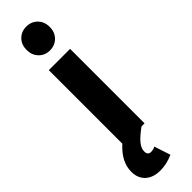

<svg xmlns="http://www.w3.org/2000/svg" viewBox="-339 -765 981 981"><g transform="rotate(-45 151.0 -274.5)"><path d="M149.9 -605Q113.8 -605 90.3 -629.4Q66.9 -653.8 66.9 -690.9Q66.9 -729 90.3 -752.9Q113.8 -776.9 149.9 -776.9Q186.5 -776.9 210.2 -752.9Q233.9 -729 233.9 -690.9Q233.9 -653.3 210.2 -629.2Q186.5 -605 149.9 -605ZM74.2 -6.8V-538.1H228V0H206.1Q164.1 30.3 144.5 54Q125 77.6 125 100.1Q125 127 148.9 127Q166 127 179.2 119.1L208 207Q160.6 228 115.2 228Q64 228 34.4 200.9Q4.9 173.8 4.9 127Q4.9 55.7 74.2 -6.8Z"/></g></svg>

Font: Montserrat arm SemiBold
Style: Regular
Weight: 600
Designer: Julieta Ulanovsky
Foundry: Julieta Ulanovsky
Version: Version 6.000;PS 006.000;hotconv 1.0.88;makeotf.lib2.5.64775